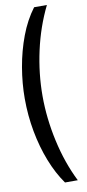

<svg xmlns="http://www.w3.org/2000/svg" viewBox="-108 -839 490 1079"><g transform="rotate(-10 137.0 -300.0)"><path d="M30 -303Q30 -390 45.5 -480.5Q61 -571 92 -653.5Q123 -736 171 -800H244Q188 -686 159.5 -557Q131 -428 131 -300Q131 -173 160 -41.5Q189 90 244 200H171Q127 138 95.5 57.5Q64 -23 47 -115Q30 -207 30 -303Z"/></g></svg>

Font: Big Shoulders Text SemiBold
Style: Regular
Weight: 600
Designer: Patric King
Foundry: XO Type Co
Version: Version 1.000; ttfautohint (v1.8.2)